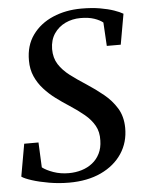

<svg xmlns="http://www.w3.org/2000/svg" viewBox="-54 -795 638 850"><g transform="rotate(-5 265.0 -370.5)"><path d="M219 11Q174 11 130.5 3.5Q87 -4 54.5 -14.5Q22 -25 10 -34L35.5 -178H99L104 -67Q122 -53 153.2 -42Q184.5 -31 221 -31Q251.5 -31 278.5 -39.2Q305.5 -47.5 326.2 -63.8Q347 -80 359.5 -105Q372 -130 372.5 -163Q374 -201 358.2 -229Q342.5 -257 314.2 -280.5Q286 -304 249 -328Q220 -346.5 191.5 -367.8Q163 -389 139.8 -414.8Q116.5 -440.5 102.5 -472Q88.5 -503.5 88.5 -542.5Q88 -609.5 121.8 -656.2Q155.5 -703 212.8 -727.5Q270 -752 339.5 -752Q385.5 -752 421.8 -745.8Q458 -739.5 483.8 -730.5Q509.5 -721.5 523.5 -713L499.5 -577.5H437.5L431.5 -682Q417.5 -693.5 392.8 -702Q368 -710.5 332 -710.5Q295.5 -710.5 264.5 -695.8Q233.5 -681 214.5 -653Q195.5 -625 195 -584.5Q195 -545 213.2 -516.5Q231.5 -488 262.8 -464.2Q294 -440.5 333 -415.5Q371.5 -390.5 406.5 -362Q441.5 -333.5 464 -296.8Q486.5 -260 487 -209.5Q487.5 -145 454.5 -95.2Q421.5 -45.5 361.2 -17.2Q301 11 219 11Z"/></g></svg>

Font: Merriweather 72pt Medium
Style: Italic
Weight: 500
Italic angle: -7.8°
Version: Version 2.101